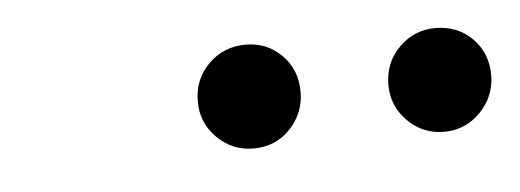

<svg xmlns="http://www.w3.org/2000/svg" viewBox="-25 -646 471 174"><g transform="rotate(-5 210.5 -559.0)"><path d="M374.2 -512.1Q354.8 -512.1 341.1 -525.8Q327.4 -539.5 327.4 -558.9Q327.4 -579 341.1 -592.7Q354.8 -606.5 374.2 -606.5Q394.4 -606.5 407.7 -593.1Q421 -579.8 421 -559.7Q421 -540.3 407.3 -526.2Q393.5 -512.1 374.2 -512.1ZM200.8 -512.1Q181.5 -512.1 167.7 -525.8Q154 -539.5 154 -558.9Q154 -579 167.7 -592.7Q181.5 -606.5 201.6 -606.5Q221 -606.5 234.3 -593.1Q247.6 -579.8 247.6 -559.7Q247.6 -540.3 234.3 -526.2Q221 -512.1 200.8 -512.1Z"/></g></svg>

Font: Playfair 144pt SemiCondensed
Style: Italic
Weight: 400
Width: 4
Italic angle: -15.6°
Designer: Claus Eggers Sørensen
Foundry: Claus Eggers Sørensen
Version: Version 2.203